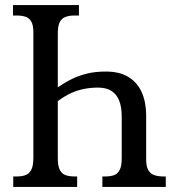

<svg xmlns="http://www.w3.org/2000/svg" viewBox="-20 -734 689 754"><path d="M32 0V-41H45Q65 -41 79.5 -46Q94 -51 102.5 -66.5Q111 -82 111 -114V-608Q111 -636 102.5 -650Q94 -664 79.5 -668.5Q65 -673 47 -673H31V-714H290V-673H270Q252 -673 237 -667.5Q222 -662 214.5 -647Q207 -632 207 -601V-391Q236 -411 264 -424.5Q292 -438 323.5 -445.5Q355 -453 396 -453Q448 -453 483 -432.5Q518 -412 536 -373Q554 -334 554 -278V-109Q554 -80 562.5 -65.5Q571 -51 586.5 -46Q602 -41 622 -41H631V0H382V-41H392Q413 -41 427.5 -46Q442 -51 450 -66.5Q458 -82 458 -113V-275Q458 -314 448 -339Q438 -364 417.5 -377Q397 -390 365 -390Q337 -390 311 -385Q285 -380 259.5 -368.5Q234 -357 207 -337V-113Q207 -82 215 -66.5Q223 -51 238 -46Q253 -41 273 -41H283V0Z"/></svg>

Font: Noto Serif Condensed
Style: Regular
Weight: 400
Width: 3
Designer: Monotype Design Team
Foundry: Monotype Imaging Inc.
Version: Version 2.015